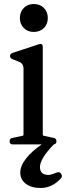

<svg xmlns="http://www.w3.org/2000/svg" viewBox="-20 -719 329 956"><path d="M148 -560Q118 -560 98.5 -579.5Q79 -599 79 -629Q79 -660 98.5 -679.5Q118 -699 148 -699Q179 -699 198.5 -679.5Q218 -660 218 -629Q218 -599 198.5 -579.5Q179 -560 148 -560ZM285 148Q292 159 284 168Q241 217 182 217Q136 217 108.5 196Q81 175 81 140Q81 107 110 70Q139 33 188 0H43Q28 0 28 -15V-16Q28 -30 41 -32L92 -43Q97 -43 97 -49V-377Q97 -404 73 -412L41 -425Q30 -430 30 -440Q30 -450 41 -455L171 -498Q193 -506 193 -485V-49Q193 -43 198 -43L248 -32Q261 -30 261 -16V-15Q261 -2 248 0Q179 71 179 113Q179 152 222 152Q234 152 263 140Q277 135 283 145Z"/></svg>

Font: Caslon OS
Style: Regular
Weight: 400
Designer: Alfredo Marco Pradil
Foundry: Hanken Design Co.
Version: Version 1.000;PS 001.000;hotconv 1.0.88;makeotf.lib2.5.64775